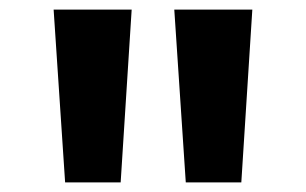

<svg xmlns="http://www.w3.org/2000/svg" viewBox="-20 -785 639 401"><path d="M92 -404ZM92 -765H255L232 -404H116ZM344 -765H507L484 -404H368Z"/></svg>

Font: Martel Sans ExtraBold
Style: Regular
Weight: 800
Designer: Dan Reynolds and Mathieu Réguer
Foundry: Dan Reynolds and Mathieu Réguer
Version: Version 1.002; ttfautohint (v1.1) -l 5 -r 5 -G 72 -x 0 -D la